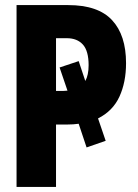

<svg xmlns="http://www.w3.org/2000/svg" viewBox="-20 -734 540 754"><path d="M45 0V-714H248Q365 -714 420 -655Q475 -596 475 -486Q475 -411 449 -354.5Q423 -298 365 -269L395 -181L320 -155L289 -248Q268 -245 245 -245H200V0ZM230 -377Q238 -377 245 -378L214 -469L289 -494L315 -416Q328 -439 328 -478Q328 -534 305.5 -559Q283 -584 242 -584H200V-377Z"/></svg>

Font: Noto Sans Mono ExtraCondensed Black
Style: Regular
Weight: 900
Width: 2
Designer: Monotype Design Team
Foundry: Monotype Imaging Inc.
Version: Version 2.014